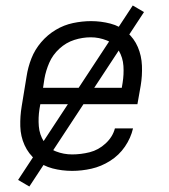

<svg xmlns="http://www.w3.org/2000/svg" viewBox="-20 -615 616 700"><path d="M243 8Q278 8 313.5 0Q349 -8 381.5 -28.5Q414 -49 435.5 -80.5Q457 -112 465 -147H399Q391 -116 365 -92Q339 -68 307 -60Q275 -52 243 -52Q212 -52 184 -63Q156 -74 140 -99Q124 -124 121.5 -155Q119 -186 124 -218L127 -235H481L493 -303Q499 -339 497.5 -375.5Q496 -412 482.5 -443.5Q469 -475 443 -497.5Q417 -520 382.5 -529Q348 -538 312 -538Q280 -538 246.5 -531Q213 -524 183 -506Q153 -488 130 -461Q107 -434 94.5 -402Q82 -370 77 -337L59 -227Q53 -191 54 -154.5Q55 -118 69.5 -86Q84 -54 110.5 -32Q137 -10 171.5 -1Q206 8 243 8ZM137 -295 142 -328Q147 -357 159.5 -386Q172 -415 196.5 -437.5Q221 -460 251 -469.5Q281 -479 311 -479Q341 -479 369.5 -467.5Q398 -456 413 -430.5Q428 -405 430 -374.5Q432 -344 427 -313L424 -295ZM87 65 505 -571 464 -595 46 41Z"/></svg>

Font: Iosevka Sparkle Light Oblique
Style: Regular
Weight: 300
Italic angle: -9°
Designer: Belleve Invis
Foundry: Belleve Invis
Version: Version 4.5.0; ttfautohint (v1.8.3)